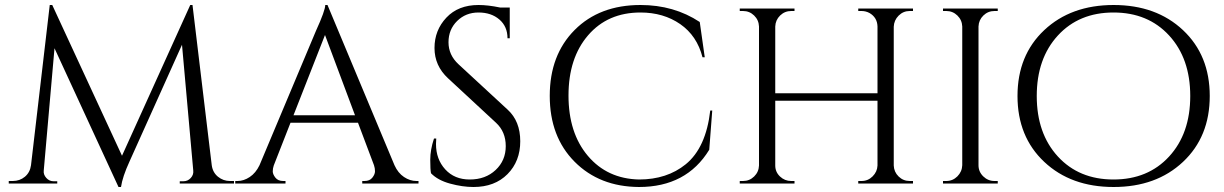

<svg xmlns="http://www.w3.org/2000/svg" viewBox="-20 -734 4898 768"><path d="M900 -10H916V0H699V-9H714Q731 -9 743 -22Q755 -35 753 -52L708 -555L498 -88Q470 -27 464 14H454L198 -541L155 -52Q153 -36 165 -22.5Q177 -9 194 -9H209V0H15V-10H31Q59 -10 79.5 -27Q100 -44 104 -73L179 -714H189L468 -111L741 -714H750L827 -73Q831 -44 852 -27Q873 -10 900 -10Z M1646 -10H1654V0H1429V-10H1438Q1459 -10 1469.5 -23.5Q1480 -37 1480 -49Q1480 -61 1476 -73L1412 -243H1142L1075 -72Q1071 -60 1071 -48.5Q1071 -37 1081.5 -23.5Q1092 -10 1113 -10H1122V0H921V-10H930Q955 -10 979 -26Q1003 -42 1018 -73L1244 -611Q1281 -692 1281 -714H1290L1558 -73Q1572 -42 1596 -26Q1620 -10 1646 -10ZM1154 -273H1400L1280 -594Z M1704 -41Q1701 -55 1701 -95Q1701 -135 1716 -180H1725Q1724 -169 1724 -158Q1724 -97 1761 -56.5Q1798 -16 1859 -16Q1922 -16 1962.5 -54Q2003 -92 2003 -149.5Q2003 -207 1964 -243L1772 -421Q1718 -471 1718 -542Q1718 -613 1765.5 -663.5Q1813 -714 1894 -714Q1932 -714 1980 -704H2019V-581H2010Q2010 -628 1977.5 -656Q1945 -684 1894 -684Q1843 -684 1808.5 -650Q1774 -616 1774 -565Q1774 -514 1814 -477L2011 -295Q2061 -249 2061 -169Q2061 -89 2010 -37.5Q1959 14 1874 14Q1830 14 1780.5 0.5Q1731 -13 1704 -41Z M2542 -714Q2676 -714 2779 -646L2799 -505H2790Q2768 -591 2701 -637.5Q2634 -684 2542 -684Q2411 -684 2332.5 -593Q2254 -502 2254 -352Q2254 -202 2331.5 -110.5Q2409 -19 2536 -16Q2648 -16 2723 -77Q2804 -143 2821 -292H2829L2817 -135Q2726 14 2536 14Q2378 13 2278.5 -87Q2179 -187 2179 -350.5Q2179 -514 2278.5 -614Q2378 -714 2542 -714Z M3426 -10Q3452 -10 3470.5 -28.5Q3489 -47 3490 -72V-331H3081V-72Q3081 -46 3100 -28Q3119 -10 3145 -10H3158V0H2939V-10H2952Q2978 -10 2996.5 -28Q3015 -46 3016 -72V-628Q3015 -654 2996.5 -672Q2978 -690 2952 -690H2939V-700H3158V-690H3145Q3119 -690 3100.5 -672Q3082 -654 3081 -628V-361H3490V-628Q3489 -664 3458 -682Q3443 -690 3426 -690H3413V-700H3632V-690H3619Q3593 -690 3574.5 -671.5Q3556 -653 3555 -627V-72Q3556 -46 3574.5 -28Q3593 -10 3619 -10H3632V0H3413V-10Z M3765 -10Q3791 -10 3809.5 -28.5Q3828 -47 3829 -73V-628Q3828 -654 3809.5 -672Q3791 -690 3765 -690H3752V-700H3971V-690H3958Q3932 -690 3913.5 -672Q3895 -654 3894 -628V-73Q3894 -47 3913 -28.5Q3932 -10 3958 -10H3971V0H3752V-10Z M4157 -613.5Q4264 -714 4434.5 -714Q4605 -714 4712 -613.5Q4819 -513 4819 -350Q4819 -187 4712 -86.5Q4605 14 4434.5 14Q4264 14 4157 -86.5Q4050 -187 4050 -350Q4050 -513 4157 -613.5ZM4211.5 -108Q4296 -16 4434 -16Q4572 -16 4656.5 -108Q4741 -200 4741 -350Q4741 -500 4656.5 -592Q4572 -684 4434 -684Q4296 -684 4211.5 -592Q4127 -500 4127 -350Q4127 -200 4211.5 -108Z"/></svg>

Font: Cinzel Decorative
Style: Regular
Weight: 400
Designer: Natanael Gama
Version: Version 1.001;PS 001.001;hotconv 1.0.56;makeotf.lib2.0.21325